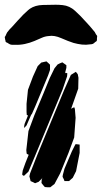

<svg xmlns="http://www.w3.org/2000/svg" viewBox="-54 -785 430 810"><path d="M149 -467 95 -337 80 -303 78 -302 58 -256 48 -245V-253L50 -263L59 -285L64 -298L59 -300L58 -313V-347L64 -406L85 -462L105 -506L120 -521L133 -524L142 -526L151 -518L157 -512V-501V-490ZM210 -407 95 -130 66 -61 47 -43 40 -47V-53L42 -66L53 -97L67 -132L59 -136L58 -141L57 -152L66 -232L91 -299L129 -390L156 -456L176 -497L189 -513L199 -518L209 -522L219 -515L226 -510V-499L220 -475L222 -478L230 -476L229 -463ZM265 -288 259 -205 235 -140 200 -54 176 -9 167 -2 158 5H146L135 4L128 -4L121 -13L122 -27L125 -36L123 -32L109 -18L94 -12L82 -18L75 -21L73 -30L70 -41L73 -54L104 -133L217 -406L245 -469L266 -482L274 -472L277 -457L276 -411L246 -326L255 -331L260 -332L262 -324ZM282 -140 267 -63 253 -35 237 -21H224H218L216 -27L210 -39L211 -47L218 -73L249 -146L261 -170L265 -177L274 -176L282 -175V-167ZM-1 -674Q10 -686 21 -698.5Q32 -711 44 -723Q51 -729 57.5 -735.5Q64 -742 72 -748Q94 -763 126 -764Q158 -765 181 -765Q195 -765 210 -763.5Q225 -762 238 -756Q251 -750 262.5 -739.5Q274 -729 284 -719Q298 -704 312 -689Q326 -674 339 -658Q343 -654 346 -649.5Q349 -645 351 -640Q352 -639 353.5 -637Q355 -635 356 -633Q356 -631 355.5 -628Q355 -625 355 -623Q355 -621 355 -617.5Q355 -614 354 -612Q353 -611 350.5 -609.5Q348 -608 347 -607Q345 -605 342.5 -603Q340 -601 338 -600Q335 -599 332.5 -598.5Q330 -598 327 -598Q309 -595 291.5 -597Q274 -599 256 -604Q234 -611 204.5 -624Q175 -637 152 -633Q136 -632 121 -625Q106 -618 91 -612Q72 -604 51 -599.5Q30 -595 9 -596Q4 -596 -2 -596Q-8 -596 -12 -598Q-15 -599 -17.5 -601Q-20 -603 -22 -604Q-24 -605 -26.5 -606Q-29 -607 -30 -609Q-31 -610 -31 -613Q-31 -616 -32 -617Q-32 -620 -33 -623Q-34 -626 -34 -629Q-33 -630 -32.5 -631Q-32 -632 -31 -633Q-29 -637 -27.5 -641Q-26 -645 -24 -648Q-20 -654 -14 -660.5Q-8 -667 -1 -674Z"/></svg>

Font: Rubik Marker Hatch
Style: Regular
Weight: 400
Designer: Hubert and Fischer, NaN
Foundry: Hubert & Fischer, NaN
Version: Version 2.200